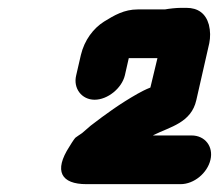

<svg xmlns="http://www.w3.org/2000/svg" viewBox="-20 -727 558 489"><path d="M298 -535 308 -579H381L363 -504C350 -499 339 -493 330 -488C286 -463 250 -437 211 -407L189 -388C184 -385 179 -381 173 -377C172 -377 166 -369 157 -354C116 -291 136 -258 200 -258H440C474 -258 508 -286 516 -320C524 -354 502 -382 468 -382H369C370 -382 370 -382 371 -383C413 -404 467 -414 480 -472L513 -617C516 -632 516 -648 512 -664C504 -693 484 -707 455 -707H441C429 -707 411 -705 400 -703H331C296 -703 271 -688 245 -672C218 -655 195 -625 186 -587L174 -535C166 -502 188 -473 221 -473C254 -473 290 -502 298 -535Z"/></svg>

Font: Electronic
Style: ThkIt
Weight: 900
Version: Version 1.011